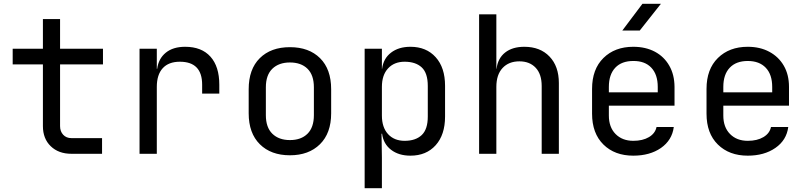

<svg xmlns="http://www.w3.org/2000/svg" viewBox="-20 -805 4234 1005"><path d="M354 0Q286.6 0 245.6 -39.6Q204.6 -79.1 204.6 -145V-467.8H46.4V-549.8H204.6V-705.1H294.4V-549.8H519V-467.8H294.4V-145Q294.4 -117.2 310.8 -99.6Q327.1 -82 354 -82H514.2V0Z M710.4 0V-549.8H800.8V-444.8H802.7Q809.6 -498 847.7 -529.1Q885.7 -560.1 949.2 -560.1Q1035.2 -560.1 1081.5 -508.5Q1127.9 -457 1127.9 -361.8V-314.9H1038.1V-361.8Q1038.1 -481.9 921.4 -481.9Q862.8 -481.9 831.8 -448Q800.8 -414.1 800.8 -350.1V0Z M1497.6 7.8Q1398.4 7.8 1340.1 -50Q1281.7 -107.9 1281.7 -211.9V-337.9Q1281.7 -442.9 1339.8 -500.5Q1397.9 -558.1 1497.6 -558.1Q1597.2 -558.1 1655.3 -500.5Q1713.4 -442.9 1713.4 -337.9V-211.9Q1713.4 -107.9 1654.8 -50Q1596.2 7.8 1497.6 7.8ZM1497.6 -71.8Q1556.2 -71.8 1589.6 -105Q1623 -138.2 1623 -202.1V-348.1Q1623 -412.1 1589.6 -445.1Q1556.2 -478 1497.6 -478Q1439.5 -478 1405.5 -445.1Q1371.6 -412.1 1371.6 -348.1V-202.1Q1371.6 -138.2 1405.5 -105Q1439.5 -71.8 1497.6 -71.8Z M1888.7 180.2V-549.8H1979V-444.8H1980Q1986.8 -499 2026.9 -529.5Q2066.9 -560.1 2128.4 -560.1Q2211.4 -560.1 2260.5 -505.6Q2309.6 -451.2 2309.6 -356V-194.8Q2309.6 -99.6 2260.5 -44.9Q2211.4 9.8 2128.4 9.8Q2066.9 9.8 2026.9 -21Q1986.8 -51.8 1980 -105H1977.1L1979 20V180.2ZM2098.1 -67.9Q2155.3 -67.9 2187.3 -97.9Q2219.2 -127.9 2219.2 -194.8V-355Q2219.2 -422.9 2187.3 -452.4Q2155.3 -481.9 2098.1 -481.9Q2043.5 -481.9 2011.2 -447Q1979 -412.1 1979 -350.1V-200.2Q1979 -138.2 2011.2 -103Q2043.5 -67.9 2098.1 -67.9Z M2487.8 0V-730H2578.1V-444.8H2579.1Q2585.9 -500 2624 -530Q2662.1 -560.1 2724.6 -560.1Q2807.6 -560.1 2856.4 -509Q2905.3 -458 2905.3 -370.1V0H2815.4V-355Q2815.4 -417 2783.9 -450.4Q2752.4 -483.9 2698.7 -483.9Q2643.1 -483.9 2610.6 -449Q2578.1 -414.1 2578.1 -350.1V0Z M3237.3 -645 3342.8 -785.2H3439.5L3328.6 -645ZM3294.9 9.8Q3197.8 9.8 3138.7 -48.3Q3079.1 -106.9 3079.1 -210V-339.8Q3079.1 -442.9 3138.7 -501.5Q3198.2 -560.1 3294.9 -560.1Q3359.4 -560.1 3408.2 -534.2Q3456.5 -508.3 3483.4 -460.9Q3510.3 -414.1 3510.7 -350.1V-252H3167V-200.2Q3167 -139.2 3202.1 -103.5Q3237.3 -67.9 3294.9 -67.9Q3344.2 -67.9 3377 -87.4Q3409.7 -106.9 3416.5 -140.1H3506.8Q3498 -71.3 3439.5 -30.3Q3381.3 9.8 3294.9 9.8ZM3167 -321.8H3422.9V-350.1Q3422.9 -415 3389.2 -450.7Q3355.5 -486.3 3294.9 -485.8Q3233.9 -485.8 3200.7 -450.7Q3167 -415 3167 -350.1Z M3894 9.8Q3796.9 9.8 3737.5 -48.6Q3678.2 -106.9 3678.2 -210V-339.8Q3678.2 -442.9 3737.8 -501.5Q3797.4 -560.1 3894 -560.1Q3958.5 -560.1 4007.1 -533.9Q4055.7 -507.8 4082.8 -460.9Q4109.9 -414.1 4109.9 -350.1V-252H3766.1V-200.2Q3766.1 -139.2 3801.3 -103.5Q3836.4 -67.9 3894 -67.9Q3943.4 -67.9 3976.1 -87.4Q4008.8 -106.9 4015.6 -140.1H4106Q4097.2 -71.3 4038.8 -30.8Q3980.5 9.8 3894 9.8ZM3766.1 -321.8H4022V-350.1Q4022 -415 3988.3 -450.4Q3954.6 -485.8 3894 -485.8Q3833 -485.8 3799.6 -450.4Q3766.1 -415 3766.1 -350.1Z"/></svg>

Font: UDEV Gothic 35
Style: Regular
Weight: 400
Version: v2.1.0; ttfautohint (v1.8.4.7-5d5b-dirty) -l 6 -r 45 -G 200 